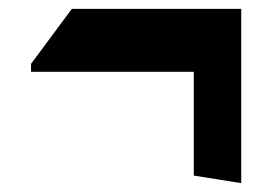

<svg xmlns="http://www.w3.org/2000/svg" viewBox="-20 -440 614 433"><path d="M50 -278V-296L142 -420H524V-27L417 -44V-278Z"/></svg>

Font: Sinistre Bold
Style: Regular
Weight: 900
Designer: Jules Durand
Foundry: Collletttivo
Version: Version 69.420;Glyphs 3.2 (3217)